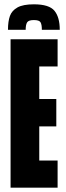

<svg xmlns="http://www.w3.org/2000/svg" viewBox="-20 -870 308 890"><path d="M29 0V-688H247V-562H162V-411H241V-284H162V-126H247V0ZM257 -732H174Q174 -756 168 -766.5Q162 -777 137 -777Q112 -777 105.5 -766Q99 -755 99 -732H17Q17 -771 26 -796Q35 -821 61 -835.5Q87 -850 137 -850Q208 -850 232.5 -820Q257 -790 257 -732Z"/></svg>

Font: Saira Ultra Condensed Black
Style: Regular
Weight: 900
Width: 1
Designer: Hector Gatti with collaboration of the Omnibus-Type team
Foundry: Omnibus-Type
Version: Version 1.001; ttfautohint (v1.8)